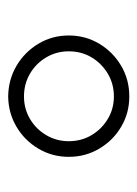

<svg xmlns="http://www.w3.org/2000/svg" viewBox="49 -826 347 486"><g transform="rotate(90 223.0 -582.5)"><path d="M223.6 -429.2Q181.2 -429.7 146.2 -450.2Q111.3 -470.7 90.3 -505.6Q69.3 -540.5 69.3 -582.5Q69.3 -625 90.3 -659.9Q111.3 -694.8 146.2 -715.3Q181.2 -735.8 223.6 -735.8Q265.6 -735.8 300.3 -715.3Q335 -694.8 355.7 -659.9Q376.5 -625 376.5 -582.5Q376.5 -540.5 355.7 -505.6Q335 -470.7 300.3 -450.2Q265.6 -429.7 223.6 -429.2ZM223.6 -469.2Q254.9 -469.2 280.5 -484.4Q306.2 -499.5 321.5 -525.4Q336.9 -551.3 336.9 -582.5Q336.9 -614.7 321.5 -640.4Q306.2 -666 280.5 -681.4Q254.9 -696.8 223.6 -696.8Q191.9 -696.8 166 -681.4Q140.1 -666 124.8 -640.4Q109.4 -614.7 109.4 -582.5Q109.4 -551.3 124.8 -525.4Q140.1 -499.5 166 -484.4Q191.9 -469.2 223.6 -469.2Z"/></g></svg>

Font: Inter 17pt ExtraLight
Style: Regular
Weight: 250
Version: Version 4.001;git-66647c0bb